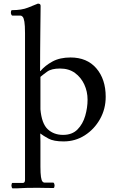

<svg xmlns="http://www.w3.org/2000/svg" viewBox="-20 -767 643 1059"><path d="M203 -375Q228 -405 269 -427.5Q310 -450 369 -450Q460 -450 511.5 -390Q563 -330 563 -233Q563 -166 531.5 -110Q500 -54 447.5 -20.5Q395 13 331 13Q276 13 247.5 -2.5Q219 -18 202 -31Q203 -18 203 12Q203 42 203 70V152Q203 190 206 209Q209 228 214 234Q219 240 224 240H273Q277 240 279 246Q281 252 281 257Q281 261 279.5 265.5Q278 270 275 270Q248 270 231.5 269.5Q215 269 201 269Q187 269 166 269Q123 269 101 270.5Q79 272 50 272Q47 272 45 266.5Q43 261 43 257Q43 252 44.5 247Q46 242 48 242H106Q118 242 118 225V-584Q118 -627 114.5 -647.5Q111 -668 105 -674.5Q99 -681 93 -681H48Q45 -681 42.5 -686.5Q40 -692 40 -697Q40 -700 41 -705.5Q42 -711 46 -711Q100 -711 134.5 -725Q169 -739 189 -747Q204 -747 204 -735Q204 -721 203.5 -684.5Q203 -648 202.5 -597Q202 -546 201.5 -488.5Q201 -431 201 -375ZM203 -164Q210 -85 243.5 -54Q277 -23 328 -23Q378 -23 407.5 -53Q437 -83 450 -128Q463 -173 463 -217Q463 -262 445 -301Q427 -340 393.5 -364.5Q360 -389 311 -389Q264 -389 240.5 -372Q217 -355 203 -343Z"/></svg>

Font: Sedan
Style: Regular
Weight: 400
Designer: Sebastian Salazar
Foundry: Sebastian Salazar
Version: Version 1.100; ttfautohint (v1.8.4.7-5d5b)